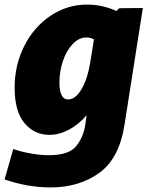

<svg xmlns="http://www.w3.org/2000/svg" viewBox="-54 -575 654 840"><path d="M468 -539 571 -540 491 -31Q468 119 379.5 182Q291 245 168 245Q67 245 -34 210L4 77Q42 90 83.5 97Q125 104 159 104Q249 104 280.5 63Q312 22 319 -29L325 -71Q290 -30 247.5 -7.5Q205 15 162 15Q96 15 53 -36.5Q10 -88 10 -191Q10 -290 52 -373.5Q94 -457 167 -506Q240 -555 328 -555Q393 -555 455 -527ZM341 -303 357 -403Q342 -411 324 -411Q291 -411 264 -382.5Q237 -354 221.5 -308.5Q206 -263 206 -214Q206 -140 244 -140Q276 -140 302.5 -184.5Q329 -229 341 -303Z"/></svg>

Font: Bitter Pro Black
Style: Italic
Weight: 900
Italic angle: -9°
Designer: Sol Matas, and Bitter project Authors
Foundry: Sol Matas
Version: Version 1.010